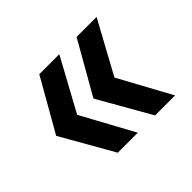

<svg xmlns="http://www.w3.org/2000/svg" viewBox="-97 -600 692 692"><g transform="rotate(-45 249.0 -254.0)"><path d="M452 -54H350L236 -254L350 -454H452L343 -254ZM262 -54H160L46 -254L160 -454H262L153 -254Z"/></g></svg>

Font: CST
Style: Medium
Weight: 500
Version: Version 1.00